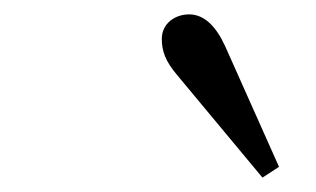

<svg xmlns="http://www.w3.org/2000/svg" viewBox="-20 -781 440 267"><path d="M368 -549C343 -605 318 -661 293 -717C281 -743 265 -761 243 -761C223 -761 205 -748 205 -727C205 -710 210 -696 226 -677C266 -629 305 -582 345 -534L368 -549Z"/></svg>

Font: Source Serif Variable
Style: Italic
Weight: 389
Italic angle: -12°
Designer: Frank Grießhammer
Foundry: Adobe Systems Incorporated
Version: Version 3.001;hotconv 1.0.111;makeotfexe 2.5.65597